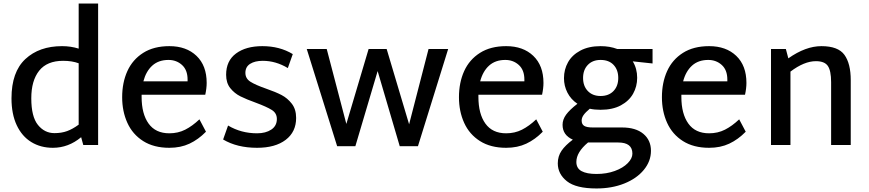

<svg xmlns="http://www.w3.org/2000/svg" viewBox="-20 -820 4918 1086"><path d="M535 -800V0H451L439 -44Q367 16 279 16Q210 16 157 -16.5Q104 -49 74.5 -112Q45 -175 45 -264Q45 -413 123.5 -486Q202 -559 331 -559Q381 -559 425 -545V-800ZM288 -67Q328 -67 359.5 -78.5Q391 -90 425 -115V-462Q388 -476 337 -476Q246 -476 201.5 -420Q157 -364 157 -264Q157 -160 194.5 -113.5Q232 -67 288 -67Z M1108 -145 1145 -75Q1102 -31 1052 -7.5Q1002 16 938 16Q850 16 790 -22Q730 -60 700.5 -125Q671 -190 671 -270Q671 -353 700.5 -418Q730 -483 790 -521Q850 -559 938 -559Q1034 -559 1091.5 -504Q1149 -449 1149 -351Q1149 -321 1141 -284H781V-272Q781 -176 820.5 -121Q860 -66 938 -66Q987 -66 1027.5 -86.5Q1068 -107 1108 -145ZM791 -360H1041V-370Q1041 -424 1009.5 -452.5Q978 -481 933 -481Q877 -481 841.5 -449Q806 -417 791 -360Z M1242 -31 1270 -110Q1344 -66 1434 -66Q1483 -66 1514.5 -87Q1546 -108 1546 -147Q1546 -180 1517.5 -198Q1489 -216 1427 -239Q1374 -258 1340 -275Q1306 -292 1282.5 -321.5Q1259 -351 1259 -397Q1259 -476 1315 -517.5Q1371 -559 1464 -559Q1562 -559 1636 -514L1608 -435Q1540 -476 1466 -476Q1422 -476 1395 -459Q1368 -442 1368 -408Q1368 -376 1396 -358Q1424 -340 1484 -319Q1539 -300 1572.5 -282.5Q1606 -265 1630.5 -233.5Q1655 -202 1655 -153Q1655 -74 1596 -29Q1537 16 1434 16Q1321 16 1242 -31Z M2515 -543 2344 7H2241L2116 -418L1990 7H1887L1715 -543H1828L1939 -119L2065 -543H2167L2294 -117L2404 -543Z M3013 -145 3050 -75Q3007 -31 2957 -7.5Q2907 16 2843 16Q2755 16 2695 -22Q2635 -60 2605.5 -125Q2576 -190 2576 -270Q2576 -353 2605.5 -418Q2635 -483 2695 -521Q2755 -559 2843 -559Q2939 -559 2996.5 -504Q3054 -449 3054 -351Q3054 -321 3046 -284H2686V-272Q2686 -176 2725.5 -121Q2765 -66 2843 -66Q2892 -66 2932.5 -86.5Q2973 -107 3013 -145ZM2696 -360H2946V-370Q2946 -424 2914.5 -452.5Q2883 -481 2838 -481Q2782 -481 2746.5 -449Q2711 -417 2696 -360Z M3671 -461 3559 -473Q3584 -432 3584 -380Q3584 -331 3561 -290Q3538 -249 3491.5 -224Q3445 -199 3377 -199Q3343 -199 3316 -205Q3292 -185 3281 -169.5Q3270 -154 3270 -138Q3270 -117 3284.5 -108Q3299 -99 3333 -99H3498Q3576 -99 3619 -63Q3662 -27 3662 33Q3662 92 3621.5 141Q3581 190 3511 218Q3441 246 3354 246Q3238 246 3186.5 205Q3135 164 3135 104Q3135 64 3156 33Q3177 2 3220 -30Q3162 -56 3162 -114Q3162 -144 3182 -171.5Q3202 -199 3246 -233Q3209 -258 3189.5 -296Q3170 -334 3170 -378Q3170 -427 3193 -468Q3216 -509 3263 -534Q3310 -559 3377 -559Q3429 -559 3471 -543H3671ZM3477 -379Q3477 -425 3450.5 -453Q3424 -481 3377 -481Q3332 -481 3305 -453Q3278 -425 3278 -379Q3278 -333 3305 -305Q3332 -277 3377 -277Q3423 -277 3450 -305Q3477 -333 3477 -379ZM3477 -14H3319H3306Q3240 41 3240 96Q3240 132 3269.5 148Q3299 164 3354 164Q3411 164 3457.5 147Q3504 130 3530.5 103Q3557 76 3557 49Q3557 -14 3477 -14Z M4161 -145 4198 -75Q4155 -31 4105 -7.5Q4055 16 3991 16Q3903 16 3843 -22Q3783 -60 3753.5 -125Q3724 -190 3724 -270Q3724 -353 3753.5 -418Q3783 -483 3843 -521Q3903 -559 3991 -559Q4087 -559 4144.5 -504Q4202 -449 4202 -351Q4202 -321 4194 -284H3834V-272Q3834 -176 3873.5 -121Q3913 -66 3991 -66Q4040 -66 4080.5 -86.5Q4121 -107 4161 -145ZM3844 -360H4094V-370Q4094 -424 4062.5 -452.5Q4031 -481 3986 -481Q3930 -481 3894.5 -449Q3859 -417 3844 -360Z M4792 -367V0H4681V-355Q4681 -420 4662.5 -447Q4644 -474 4595 -474Q4529 -474 4451 -415V0H4341V-543H4425L4439 -490Q4537 -559 4626 -559Q4721 -559 4756.5 -509.5Q4792 -460 4792 -367Z"/></svg>

Font: Martel Sans SemiBold
Style: Regular
Weight: 600
Designer: Dan Reynolds and Mathieu Réguer
Foundry: Dan Reynolds and Mathieu Réguer
Version: Version 1.002; ttfautohint (v1.1) -l 5 -r 5 -G 72 -x 0 -D la